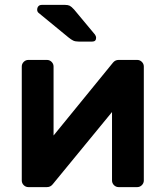

<svg xmlns="http://www.w3.org/2000/svg" viewBox="-20 -765 677 785"><path d="M446 -8C451.3 -2.7 457.7 0 465 0H541C548.3 0 554.7 -2.7 560 -8C565.3 -13.3 568 -19.7 568 -27V-493C568 -500.3 565.3 -506.7 560 -512C554.7 -517.3 548.3 -520 541 -520H465C455.7 -520 448 -516.3 442 -509L199 -211V-493C199 -500.3 196.3 -506.7 191 -512C185.7 -517.3 179.3 -520 172 -520H96C88.7 -520 82.3 -517.3 77 -512C71.7 -506.7 69 -500.3 69 -493V-27C69 -19.7 71.7 -13.3 77 -8C82.3 -2.7 88.7 0 96 0H172C181.3 0 189 -3.7 195 -11L438 -307V-27C438 -19.7 440.7 -13.3 446 -8ZM373 -611C373 -615 371.3 -619.3 368 -624L283 -726C275.7 -734 269.7 -739.2 265 -741.5C260.3 -743.8 254 -745 246 -745H151C145 -745 140.3 -743.2 137 -739.5C133.7 -735.8 132 -731 132 -725C132 -720.3 133.7 -716.3 137 -713L260 -612C267.3 -606 273.8 -601.7 279.5 -599C285.2 -596.3 292.7 -595 302 -595H357C367.7 -595 373 -600.3 373 -611Z"/></svg>

Font: Rubik
Style: Regular
Weight: 500
Designer: Hubert & Fischer
Foundry: Hubert & Fischer
Version: Version 1.100